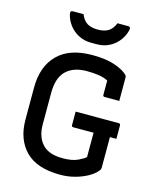

<svg xmlns="http://www.w3.org/2000/svg" viewBox="-138 -1034 926 1146"><g transform="rotate(15 325.0 -461.0)"><path d="M338 -368H604Q615 -368 615 -357V-274H575V-85Q575 -75 569 -68Q550 -43 514.5 -23Q479 -3 435.5 8.5Q392 20 346 20Q201 20 131 -51.5Q61 -123 61 -245V-443Q61 -573 134 -646.5Q207 -720 348 -720Q434 -720 489 -700.5Q544 -681 568 -656Q573 -651 573 -642V-497H483Q472 -497 472 -508V-596Q447 -609 414.5 -614Q382 -619 341 -619Q259 -619 213.5 -575.5Q168 -532 168 -438V-243Q168 -202 179.5 -171Q191 -140 212 -119Q231 -100 261 -89.5Q291 -79 337 -79Q394 -79 430 -96.5Q466 -114 474 -124V-274H349Q338 -274 338 -285ZM443 -942H509Q526 -942 522 -922Q514 -886 491 -855.5Q468 -825 433.5 -807Q399 -789 356 -789H320Q278 -789 243 -807Q208 -825 185 -855.5Q162 -886 154 -922Q150 -942 167 -942H233Q248 -905 273 -890Q298 -875 338 -875Q378 -875 403 -890Q428 -905 443 -942Z"/></g></svg>

Font: Recursive Sn Lnr St Med
Style: Regular
Weight: 500
Version: Version 1.085;hotconv 1.1.0;makeotfexe 2.6.0; ttfautohint (v